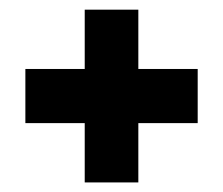

<svg xmlns="http://www.w3.org/2000/svg" viewBox="-20 -473 459 395"><path d="M154.3 -219.7H32.2V-331.1H154.3V-453.1H264.6V-331.1H386.7V-219.7H264.6V-97.7H154.3Z"/></svg>

Font: Altinn-DIN Condensed
Style: DINCondensed-Bold
Weight: 700
Width: 3
Designer: Charles Nix
Foundry: Altinn
Version: Version 2.00